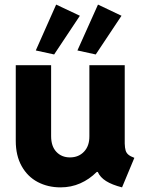

<svg xmlns="http://www.w3.org/2000/svg" viewBox="-20 -810 631 838"><path d="M48.8 -195.3V-525.4H203.1V-215.8Q203.1 -171.4 226.1 -147.2Q249 -123 285.2 -123Q323.2 -123 346.9 -148.2Q370.6 -173.3 370.1 -215.8V-525.4H524.4V-183.6Q524.9 -164.6 528.3 -153.3Q531.7 -142.1 540.5 -134.8Q549.3 -127.4 566.4 -121.1L512.7 7.8Q468.8 -3.4 442.9 -19.8Q417 -36.1 406.7 -59.6H402.3Q370.1 -27.3 330.3 -9.8Q290.5 7.8 244.1 7.8Q189 7.8 144.5 -15.6Q100.1 -39.1 74.5 -85Q48.8 -130.9 48.8 -195.3ZM136.2 -589.8 225.1 -790 328.6 -741.2 216.3 -572.3ZM317.9 -589.8 407.7 -790 510.3 -741.2 397.9 -572.3Z"/></svg>

Font: Reddit Sans Fudge ExtraBold
Style: Regular
Weight: 800
Designer: Stephen Hutchings
Foundry: Reddit
Version: Version 1.011